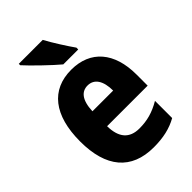

<svg xmlns="http://www.w3.org/2000/svg" viewBox="-228 -860 964 964"><g transform="rotate(-45 253.5 -378.0)"><path d="M264 -766H94V-756C125 -721 211 -638 250 -606H356V-619C333 -651 286 -724 264 -766ZM259 -559C117 -559 36 -459 36 -272C36 -89 118 10 277 10C345 10 398 -2 446 -29V-151C393 -120 348 -108 293 -108C223 -108 187 -149 186 -231H474V-310C474 -467 395 -559 259 -559ZM261 -445C308 -445 334 -405 334 -336H187C190 -415 220 -445 261 -445Z"/></g></svg>

Font: Noto Sans Gujarati Condensed ExtraBold
Style: Regular
Weight: 800
Width: 3
Designer: Jelle Bosma - Monotype Design Team, Universal Thirst
Foundry: Monotype Imaging Inc.
Version: Version 2.106